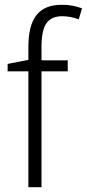

<svg xmlns="http://www.w3.org/2000/svg" viewBox="-20 -785 364 805"><path d="M264 -486V-532H154V-587C154 -680 179 -717 242 -717C264 -717 289 -712 310 -704L324 -750C300 -759 273 -765 240 -765C141 -765 99 -707 99 -587V-534L12 -517V-486H99V0H154V-486Z"/></svg>

Font: Noto Sans Gujarati SemiCondensed Light
Style: Regular
Weight: 300
Width: 4
Designer: Jelle Bosma - Monotype Design Team, Universal Thirst
Foundry: Monotype Imaging Inc.
Version: Version 2.106